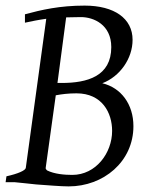

<svg xmlns="http://www.w3.org/2000/svg" viewBox="-20 -650 535 685"><path d="M456 -200C456 -278 412 -337 345 -353C408 -377 453 -441 453 -508C453 -584 388 -630 282 -630C193 -630 128 -615 69 -599V-569C92 -574 116 -579 145 -583L72 -51C71 -42 44 -30 3 -21L0 0H32C59 3 84 5 109 8C151 11 198 15 225 15C349 15 456 -73 456 -200ZM269 -589C314 -589 377 -562 377 -482C377 -378 292 -354 200 -354H185L216 -588C232 -588 249 -589 269 -589ZM253 -317C344 -317 380 -248 380 -183C380 -104 322 -26 238 -26C210 -26 174 -29 148 -42C145 -45 143 -47 143 -50C143 -50 143 -51 143 -51L179 -310C200 -314 224 -317 253 -317Z"/></svg>

Font: Oxford Ugaritic Clay
Style: Regular
Weight: 400
Designer: Jacob Thomas
Foundry: Bengal Creative Media Limited
Version: Version 1.000